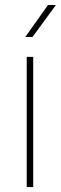

<svg xmlns="http://www.w3.org/2000/svg" viewBox="-20 -759 247 779"><path d="M114.7 -528.3C114.7 -528.3 88.4 -528.3 88.4 -528.3C88.4 -528.3 88.4 0 88.4 0C88.4 0 114.7 0 114.7 0C114.7 0 114.7 -528.3 114.7 -528.3ZM82.5 -608.9C82.5 -608.9 111.8 -608.9 111.8 -608.9C111.8 -608.9 207 -738.8 207 -738.8C207 -738.8 174.8 -738.8 174.8 -738.8C174.8 -738.8 82.5 -608.9 82.5 -608.9Z"/></svg>

Font: WOX
Style: Regular
Weight: 500
Designer: Google
Foundry: ""
Version: ""